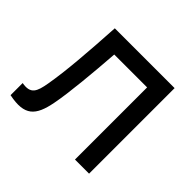

<svg xmlns="http://www.w3.org/2000/svg" viewBox="-136 -696 857 857"><g transform="rotate(45 293.0 -267.0)"><path d="M20 -76.5V0C129 22.5 163 -15.5 182 -114C197 -189.5 210 -332 219 -455.5H426.5V0H515.5V-540H138C128.5 -379.5 118.5 -250.5 102 -156C91.5 -95.5 80 -65.5 20 -76.5Z"/></g></svg>

Font: Eudonet Medium
Style: Regular
Weight: 500
Designer: Mikhail Sharanda
Foundry: Mikhail Sharanda
Version: Version 4.503;Glyphs 3.1.2 (3151)